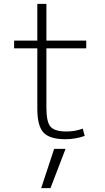

<svg xmlns="http://www.w3.org/2000/svg" viewBox="-20 -710 544 993"><path d="M193 263 260 60H319L241 263ZM426 -460H220V-153Q220 -78 242 -54Q264 -30 323 -30Q370 -30 408 -45L418 -7Q370 10 318 10Q237 10 205 -24.5Q173 -59 173 -147V-460H53V-500H173V-690H220V-500H426Z"/></svg>

Font: M PLUS 1p Light
Style: Regular
Weight: 300
Version: Version 1.061